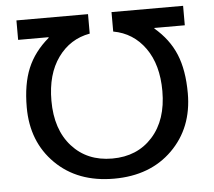

<svg xmlns="http://www.w3.org/2000/svg" viewBox="-52 -787 954 855"><g transform="rotate(-5 424.5 -360.0)"><path d="M672 -360Q672 -478 619 -552.5Q566 -627 477 -643V-730H797V-643H661V-640Q725 -586 754.5 -515Q784 -444 784 -340Q784 -186 685 -88Q586 10 424 10Q262 10 163 -88Q64 -186 64 -340Q64 -444 93.5 -514.5Q123 -585 188 -640V-643H52V-730H372V-643Q283 -627 229.5 -552.5Q176 -478 176 -360Q176 -231 244 -155.5Q312 -80 424 -80Q536 -80 604 -155.5Q672 -231 672 -360Z"/></g></svg>

Font: Mplus 1p Medium
Style: Regular
Weight: 500
Version: Version 1.061